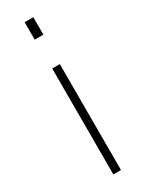

<svg xmlns="http://www.w3.org/2000/svg" viewBox="-189 -531 581 763"><g transform="rotate(-30 102.0 -150.0)"><path d="M119 -286V200H84V-286ZM121 -500V-420H81V-500Z"/></g></svg>

Font: TitilliumWeb ExtraLight
Style: Regular
Weight: 400
Designer: Mohamed Gaber, Accademia di Belle Arti di Urbino and others
Foundry: Kief Type Foundry, Accademia di Belle Arti di Urbino and others
Version: Version 3.000; ttfautohint (v1.8.2)